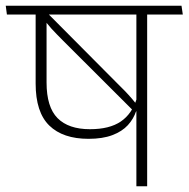

<svg xmlns="http://www.w3.org/2000/svg" viewBox="-38 -648 656 668"><path d="M474 -607.5H436.5V0H474ZM373.5 -597.5H598L593.5 -628H369.5ZM-14 -597.5H553.5L550 -628H-18ZM270 -165Q319 -165 352.8 -177.8Q386.5 -190.5 406.8 -212.5Q427 -234.5 436 -262.5H440L437.5 -304.5Q421.5 -252 382.2 -225.2Q343 -198.5 275 -198.5Q200.5 -198.5 162.2 -237Q124 -275.5 124 -361V-607H86V-357.5Q86 -257.5 133.5 -211.2Q181 -165 270 -165ZM111.5 -586.5Q124 -567 141.2 -548.2Q158.5 -529.5 182.5 -505.5L433 -255.5L444.5 -276Q433.5 -290 421.5 -304Q409.5 -318 396.5 -331.5Q383.5 -345 370.5 -357.5L122.5 -607Z"/></svg>

Font: Anek Devanagari Medium ExtraLight
Style: Regular
Weight: 250
Version: Version 1.003